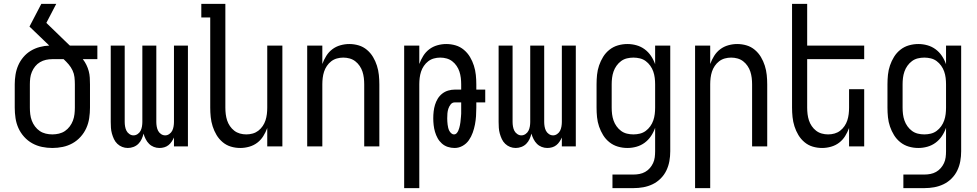

<svg xmlns="http://www.w3.org/2000/svg" viewBox="-20 -755 5040 990"><path d="M250 8Q223 8 196.5 2.5Q170 -3 146.5 -16Q123 -29 104.5 -49.5Q86 -70 75 -94.5Q64 -119 60 -146Q56 -173 56 -200V-320Q56 -345 60 -370Q64 -395 74 -418Q84 -441 100.5 -460.5Q117 -480 138.5 -493Q160 -506 184.5 -512.5Q209 -519 234 -520L132 -618L193 -735H270L219 -637L314 -545Q320 -539 326 -533.5Q332 -528 338 -522L339 -521Q340 -521 340 -520.5Q340 -520 341 -520H482V-450H407Q418 -436 425.5 -420.5Q433 -405 437.5 -388.5Q442 -372 443 -354.5Q444 -337 444 -320V-200Q444 -173 440 -146Q436 -119 425 -94.5Q414 -70 395.5 -49.5Q377 -29 353.5 -16Q330 -3 303.5 2.5Q277 8 250 8ZM250 -62Q267 -62 284 -66Q301 -70 315 -79.5Q329 -89 339.5 -103Q350 -117 356 -133Q362 -149 364 -166Q366 -183 366 -200V-320Q366 -339 364 -357Q362 -375 354 -392Q346 -409 334 -423Q322 -437 308 -450H250Q233 -450 217 -446.5Q201 -443 186.5 -434.5Q172 -426 161.5 -413Q151 -400 144.5 -384.5Q138 -369 136 -353Q134 -337 134 -320V-200Q134 -183 136 -166Q138 -149 144 -133Q150 -117 160.5 -103Q171 -89 185 -79.5Q199 -70 216 -66Q233 -62 250 -62Z M639 8Q624 8 610 2.5Q596 -3 585 -13.5Q574 -24 567.5 -38Q561 -52 557 -66.5Q553 -81 552 -96Q551 -111 551 -126V-520H623V-126Q623 -115 625 -103Q627 -91 632 -81Q637 -71 647 -64Q657 -57 668 -57Q680 -57 690 -64Q700 -71 705 -81Q710 -91 712 -103Q714 -115 714 -126V-520H786V-126Q786 -115 788 -103Q790 -91 795 -81Q800 -71 810 -64Q820 -57 832 -57Q843 -57 853 -64Q863 -71 868 -81Q873 -91 875 -103Q877 -115 877 -126V-520H949V0H877V-46Q872 -35 865 -24.5Q858 -14 848.5 -6.5Q839 1 827 4.5Q815 8 802 8Q787 8 773 2.5Q759 -3 748.5 -13.5Q738 -24 731 -38Q724 -52 720 -66Q717 -52 710.5 -38Q704 -24 693.5 -13.5Q683 -3 668.5 2.5Q654 8 639 8Z M1219 8Q1194 8 1170.5 1Q1147 -6 1128 -22Q1109 -38 1096.5 -59Q1084 -80 1076.5 -103.5Q1069 -127 1066.5 -151.5Q1064 -176 1064 -200V-665H1018V-735H1142V-200Q1142 -183 1144 -166.5Q1146 -150 1151 -134.5Q1156 -119 1165.5 -105Q1175 -91 1188 -81Q1201 -71 1217 -66.5Q1233 -62 1250 -62Q1267 -62 1283 -66.5Q1299 -71 1312 -81Q1325 -91 1334.5 -105Q1344 -119 1349 -134.5Q1354 -150 1356 -166.5Q1358 -183 1358 -200V-520H1436V0H1358V-95Q1350 -73 1337.5 -53Q1325 -33 1306.5 -19Q1288 -5 1265 1.5Q1242 8 1219 8Z M1564 0V-520H1642V-425Q1650 -447 1662.5 -467Q1675 -487 1693.5 -501Q1712 -515 1735 -521.5Q1758 -528 1781 -528Q1806 -528 1829.5 -521Q1853 -514 1872 -498Q1891 -482 1903.5 -461Q1916 -440 1923.5 -416.5Q1931 -393 1933.5 -368.5Q1936 -344 1936 -320V0H1858V-320Q1858 -337 1856 -353.5Q1854 -370 1849 -385.5Q1844 -401 1834.5 -415Q1825 -429 1812 -439Q1799 -449 1783 -453.5Q1767 -458 1750 -458Q1733 -458 1717 -453.5Q1701 -449 1688 -439Q1675 -429 1665.5 -415Q1656 -401 1651 -385.5Q1646 -370 1644 -353.5Q1642 -337 1642 -320V0Z M2064 215V-520H2142V-425Q2150 -447 2162.5 -467Q2175 -487 2193.5 -501Q2212 -515 2235 -521.5Q2258 -528 2281 -528Q2306 -528 2329.5 -521Q2353 -514 2372 -498Q2391 -482 2403.5 -461Q2416 -440 2423.5 -416.5Q2431 -393 2433.5 -368.5Q2436 -344 2436 -320V-293H2482V-227H2436V-200Q2436 -178 2434.5 -156Q2433 -134 2429 -113Q2425 -92 2417.5 -71Q2410 -50 2397.5 -32Q2385 -14 2365.5 -3Q2346 8 2324 8Q2306 8 2289 2.5Q2272 -3 2258.5 -15Q2245 -27 2236.5 -42.5Q2228 -58 2223 -75Q2218 -92 2216 -110Q2214 -128 2214 -145Q2214 -163 2216 -180.5Q2218 -198 2223 -214.5Q2228 -231 2237 -246Q2246 -261 2260 -272Q2274 -283 2291 -288Q2308 -293 2325 -293H2358V-320Q2358 -337 2356 -353.5Q2354 -370 2349 -385.5Q2344 -401 2334.5 -415Q2325 -429 2312 -439Q2299 -449 2283 -453.5Q2267 -458 2250 -458Q2233 -458 2217 -453.5Q2201 -449 2188 -439Q2175 -429 2165.5 -415Q2156 -401 2151 -385.5Q2146 -370 2144 -353.5Q2142 -337 2142 -320V215ZM2321 -62Q2329 -62 2334.5 -68Q2340 -74 2343 -81Q2346 -88 2348 -95Q2350 -102 2351.5 -109.5Q2353 -117 2354 -124.5Q2355 -132 2355.5 -139.5Q2356 -147 2357 -154.5Q2358 -162 2358 -169.5Q2358 -177 2358 -184.5Q2358 -192 2358 -200V-227H2325Q2312 -227 2304 -217Q2296 -207 2292 -195Q2288 -183 2287 -170.5Q2286 -158 2286 -145Q2286 -137 2286.5 -129Q2287 -121 2288 -112.5Q2289 -104 2291 -96Q2293 -88 2296.5 -81Q2300 -74 2306.5 -68Q2313 -62 2321 -62Z M2639 8Q2624 8 2610 2.5Q2596 -3 2585 -13.5Q2574 -24 2567.5 -38Q2561 -52 2557 -66.5Q2553 -81 2552 -96Q2551 -111 2551 -126V-520H2623V-126Q2623 -115 2625 -103Q2627 -91 2632 -81Q2637 -71 2647 -64Q2657 -57 2668 -57Q2680 -57 2690 -64Q2700 -71 2705 -81Q2710 -91 2712 -103Q2714 -115 2714 -126V-520H2786V-126Q2786 -115 2788 -103Q2790 -91 2795 -81Q2800 -71 2810 -64Q2820 -57 2832 -57Q2843 -57 2853 -64Q2863 -71 2868 -81Q2873 -91 2875 -103Q2877 -115 2877 -126V-520H2949V0H2877V-46Q2872 -35 2865 -24.5Q2858 -14 2848.5 -6.5Q2839 1 2827 4.5Q2815 8 2802 8Q2787 8 2773 2.5Q2759 -3 2748.5 -13.5Q2738 -24 2731 -38Q2724 -52 2720 -66Q2717 -52 2710.5 -38Q2704 -24 2693.5 -13.5Q2683 -3 2668.5 2.5Q2654 8 2639 8Z M3138 215V145H3246Q3262 145 3277.5 142Q3293 139 3306.5 131.5Q3320 124 3330.5 112Q3341 100 3347.5 86Q3354 72 3356 56.5Q3358 41 3358 25V-96Q3350 -73 3336.5 -53Q3323 -33 3304 -19Q3285 -5 3262 1.5Q3239 8 3215 8Q3190 8 3166 1Q3142 -6 3122.5 -21.5Q3103 -37 3090 -58Q3077 -79 3069 -102.5Q3061 -126 3058.5 -150.5Q3056 -175 3056 -200V-320Q3056 -345 3058.5 -369.5Q3061 -394 3069 -417.5Q3077 -441 3090 -462Q3103 -483 3122.5 -498.5Q3142 -514 3166 -521Q3190 -528 3215 -528Q3239 -528 3262 -521.5Q3285 -515 3304 -501Q3323 -487 3336.5 -467Q3350 -447 3358 -424V-520H3436V25Q3436 51 3431.5 76Q3427 101 3416 124Q3405 147 3386.5 165.5Q3368 184 3345 195Q3322 206 3297 210.5Q3272 215 3246 215ZM3246 -62Q3263 -62 3279.5 -66Q3296 -70 3309.5 -80Q3323 -90 3333 -104Q3343 -118 3348.5 -134Q3354 -150 3356 -166.5Q3358 -183 3358 -200V-320Q3358 -337 3356 -353.5Q3354 -370 3348.5 -386Q3343 -402 3333 -416Q3323 -430 3309.5 -440Q3296 -450 3279.5 -454Q3263 -458 3246 -458Q3229 -458 3212.5 -454Q3196 -450 3182.5 -440Q3169 -430 3159 -416Q3149 -402 3143.5 -386Q3138 -370 3136 -353.5Q3134 -337 3134 -320V-200Q3134 -183 3136 -166.5Q3138 -150 3143.5 -134Q3149 -118 3159 -104Q3169 -90 3182.5 -80Q3196 -70 3212.5 -66Q3229 -62 3246 -62Z M3564 215V-520H3642V-425Q3650 -447 3662.5 -467Q3675 -487 3693.5 -501Q3712 -515 3735 -521.5Q3758 -528 3781 -528Q3806 -528 3829.5 -521Q3853 -514 3872 -498Q3891 -482 3903.5 -461Q3916 -440 3923.5 -416.5Q3931 -393 3933.5 -368.5Q3936 -344 3936 -320V0H3858V-320Q3858 -337 3856 -353.5Q3854 -370 3849 -385.5Q3844 -401 3834.5 -415Q3825 -429 3812 -439Q3799 -449 3783 -453.5Q3767 -458 3750 -458Q3733 -458 3717 -453.5Q3701 -449 3688 -439Q3675 -429 3665.5 -415Q3656 -401 3651 -385.5Q3646 -370 3644 -353.5Q3642 -337 3642 -320V215Z M4219 8Q4194 8 4170.5 1Q4147 -6 4128 -22Q4109 -38 4096.5 -59Q4084 -80 4076.5 -103.5Q4069 -127 4066.5 -151.5Q4064 -176 4064 -200V-735H4142V-520H4436V-450H4142V-200Q4142 -183 4144 -166.5Q4146 -150 4151 -134.5Q4156 -119 4165.5 -105Q4175 -91 4188 -81Q4201 -71 4217 -66.5Q4233 -62 4250 -62Q4267 -62 4283 -66.5Q4299 -71 4312 -81Q4325 -91 4334.5 -105Q4344 -119 4349 -134.5Q4354 -150 4356 -166.5Q4358 -183 4358 -200V-295H4436V0H4358V-95Q4350 -73 4337.5 -53Q4325 -33 4306.5 -19Q4288 -5 4265 1.5Q4242 8 4219 8Z M4638 215V145H4746Q4762 145 4777.5 142Q4793 139 4806.5 131.5Q4820 124 4830.5 112Q4841 100 4847.5 86Q4854 72 4856 56.5Q4858 41 4858 25V-96Q4850 -73 4836.5 -53Q4823 -33 4804 -19Q4785 -5 4762 1.5Q4739 8 4715 8Q4690 8 4666 1Q4642 -6 4622.5 -21.5Q4603 -37 4590 -58Q4577 -79 4569 -102.5Q4561 -126 4558.5 -150.5Q4556 -175 4556 -200V-320Q4556 -345 4558.5 -369.5Q4561 -394 4569 -417.5Q4577 -441 4590 -462Q4603 -483 4622.5 -498.5Q4642 -514 4666 -521Q4690 -528 4715 -528Q4739 -528 4762 -521.5Q4785 -515 4804 -501Q4823 -487 4836.5 -467Q4850 -447 4858 -424V-520H4936V25Q4936 51 4931.5 76Q4927 101 4916 124Q4905 147 4886.5 165.5Q4868 184 4845 195Q4822 206 4797 210.5Q4772 215 4746 215ZM4746 -62Q4763 -62 4779.5 -66Q4796 -70 4809.5 -80Q4823 -90 4833 -104Q4843 -118 4848.5 -134Q4854 -150 4856 -166.5Q4858 -183 4858 -200V-320Q4858 -337 4856 -353.5Q4854 -370 4848.5 -386Q4843 -402 4833 -416Q4823 -430 4809.5 -440Q4796 -450 4779.5 -454Q4763 -458 4746 -458Q4729 -458 4712.5 -454Q4696 -450 4682.5 -440Q4669 -430 4659 -416Q4649 -402 4643.5 -386Q4638 -370 4636 -353.5Q4634 -337 4634 -320V-200Q4634 -183 4636 -166.5Q4638 -150 4643.5 -134Q4649 -118 4659 -104Q4669 -90 4682.5 -80Q4696 -70 4712.5 -66Q4729 -62 4746 -62Z"/></svg>

Font: Iosevka Fixed
Style: Regular
Weight: 400
Monospace: yes
Designer: Belleve Invis
Foundry: Belleve Invis
Version: Version 33.2.4